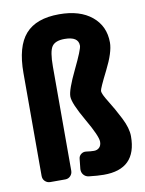

<svg xmlns="http://www.w3.org/2000/svg" viewBox="-86 -821 672 891"><g transform="rotate(-10 250.0 -375.0)"><path d="M384.8 -375Q384.8 -361.3 409.7 -321.8Q434.6 -282.2 460 -232.4Q485.4 -182.6 485.4 -144.5Q485.4 10.7 330.1 9.8Q302.7 9.8 259.8 4.9Q245.1 2.9 235.8 -8.3Q226.6 -19.5 227.5 -35.2L232.4 -82Q233.4 -95.7 244.1 -104Q254.9 -112.3 268.6 -110.4Q290 -107.4 304.7 -107.4Q320.3 -107.4 330.1 -117.2Q339.8 -127 339.8 -144.5Q339.8 -170.9 290 -256.8Q240.2 -342.8 240.2 -375Q240.2 -406.2 282.7 -494.1Q325.2 -582 325.2 -599.6Q325.2 -642.6 259.8 -642.6Q215.8 -642.6 200.2 -619.6Q184.6 -596.7 184.6 -525.4V-35.2Q184.6 -20.5 174.8 -10.3Q165 0 150.4 0H80.1Q65.4 0 55.2 -9.8Q44.9 -19.5 44.9 -35.2V-519.5Q44.9 -644.5 95.7 -702.1Q146.5 -759.8 254.9 -759.8Q352.5 -759.8 408.7 -713.4Q464.8 -667 464.8 -589.8Q464.8 -543.9 424.8 -464.8Q384.8 -385.7 384.8 -375Z"/></g></svg>

Font: Rounded-L Mgen+ 1m bold
Style: Bold
Weight: 700
Designer: [Source Han Sans]
Ryoko NISHIZUKA  (kana & ideographs); Paul D. Hunt (Latin, Greek & Cyrillic); Wenlong ZHANG  (bopomofo
Version: Version 1.059.20150602